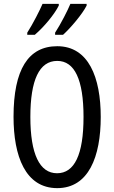

<svg xmlns="http://www.w3.org/2000/svg" viewBox="-20 -963 590 993"><path d="M428 -934V-943H344C332 -913 294 -838 265 -794V-783H306C344 -817 406 -890 428 -934ZM284 -934V-943H200C186 -910 151 -841 121 -794V-783H160C208 -824 261 -888 284 -934ZM501 -358C501 -563 438 -724 276 -724C126 -724 50 -603 50 -359C50 -156 111 10 276 10C438 10 501 -152 501 -358ZM137 -358C137 -549 183 -648 276 -648C366 -648 412 -551 412 -358C412 -163 365 -67 275 -67C185 -67 137 -166 137 -358Z"/></svg>

Font: Noto Sans Lao Looped ExtraCondensed
Style: Regular
Weight: 400
Width: 2
Designer: Mark Frömberg, Ben Mitchell
Foundry: The Fontpad Ltd
Version: Version 1.002